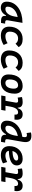

<svg xmlns="http://www.w3.org/2000/svg" viewBox="1947 -2730 793 4728"><g transform="rotate(90 2344.0 -366.5)"><path d="M168.9 10.3C250.5 10.3 316.9 -34.7 356.9 -114.7H373C366.2 -44.9 381.3 4.9 499.5 4.9H545.4L563 -96.2H541C485.8 -96.2 472.2 -113.3 480.5 -161.6L543.5 -522.5H532.2C241.2 -522.5 21.5 -370.1 21.5 -135.3C21.5 -43 75.2 10.3 168.9 10.3ZM200.7 -102.1C163.6 -102.1 144.5 -120.1 144.5 -156.2C144.5 -281.2 253.4 -379.4 400.4 -404.3L386.2 -325.7C361.3 -183.1 289.6 -102.1 200.7 -102.1Z M873 -102.5C801.3 -102.5 760.3 -141.1 759.8 -208.5C760.3 -333 825.7 -415 926.3 -415C984.4 -415 1023.4 -396 1056.2 -352.1L1140.6 -428.7C1101.1 -497.6 1041 -527.3 939.9 -527.3C756.8 -527.3 636.7 -394.5 636.7 -191.9C636.7 -64 717.3 9.8 858.9 9.8C942.4 9.8 1025.4 -18.1 1087.9 -60.1L1043.9 -156.7C997.6 -124 935.1 -102.5 873 -102.5Z M1459 -102.5C1387.2 -102.5 1346.2 -141.1 1345.7 -208.5C1346.2 -333 1411.6 -415 1512.2 -415C1570.3 -415 1609.4 -396 1642.1 -352.1L1726.6 -428.7C1687 -497.6 1627 -527.3 1525.9 -527.3C1342.8 -527.3 1222.7 -394.5 1222.7 -191.9C1222.7 -64 1303.2 9.8 1444.8 9.8C1528.3 9.8 1611.3 -18.1 1673.8 -60.1L1629.9 -156.7C1583.5 -124 1521 -102.5 1459 -102.5Z M2002.9 9.8C2181.6 9.8 2287.1 -118.2 2287.1 -335C2287.1 -456.1 2216.8 -527.3 2097.7 -527.3C1918.9 -527.3 1813.5 -397.5 1813.5 -177.7C1813.5 -60.1 1883.8 9.8 2002.9 9.8ZM2024.4 -102.5C1969.2 -102.5 1937 -140.1 1937 -203.6C1937 -336.4 1990.2 -415 2079.6 -415C2132.8 -415 2163.6 -377.4 2163.6 -314C2163.6 -181.2 2111.8 -102.5 2024.4 -102.5Z M2332 0H2687.5L2706.1 -104.5H2585L2606.4 -227.5V-226.1C2631.8 -367.7 2685.5 -415 2749 -415C2792 -415 2810.5 -384.3 2801.8 -326.2H2924.8C2945.8 -456.5 2900.9 -527.3 2796.9 -527.3C2719.7 -527.3 2666 -482.9 2644.5 -405.3H2631.8C2629.9 -487.8 2585.4 -527.3 2493.7 -527.3C2450.7 -527.3 2410.2 -522 2370.6 -510.7L2383.8 -404.3C2410.6 -411.6 2437 -415.5 2463.4 -415.5C2501 -415.5 2513.7 -396 2506.3 -353L2462.4 -104.5H2350.6Z M3098.1 10.3C3179.7 10.3 3245.1 -35.6 3283.7 -114.7H3300.8C3289.6 -17.1 3351.1 4.9 3430.2 4.9H3473.6L3491.2 -96.2H3467.3C3408.7 -96.2 3400.9 -117.7 3410.2 -170.4L3472.7 -525.9C3499 -676.8 3450.7 -742.7 3325.2 -742.7C3297.4 -742.7 3269.5 -738.8 3242.2 -731.9L3256.3 -624.5C3276.4 -630.4 3293.9 -632.8 3312 -632.8C3351.1 -632.8 3365.2 -608.4 3355.5 -552.2L3349.6 -519.5C3117.2 -485.4 2952.6 -342.3 2952.6 -135.3C2952.6 -43 3005.4 10.3 3098.1 10.3ZM3314 -317.4C3284.7 -180.7 3221.7 -102.1 3138.7 -102.1C3097.2 -102.1 3075.7 -123 3075.7 -164.1C3075.7 -286.1 3183.1 -381.8 3330.1 -408.2Z M3811.5 -102.5C3744.1 -102.5 3701.7 -133.8 3692.9 -187.5C3925.8 -193.4 4054.2 -257.8 4054.2 -381.8C4054.2 -473.1 3993.7 -527.3 3891.1 -527.3C3703.6 -527.3 3579.1 -395 3579.1 -195.8C3579.1 -66.4 3661.6 9.8 3801.3 9.8C3866.2 9.8 3941.4 -6.8 4003.9 -43L3970.2 -146C3918.9 -118.7 3860.4 -102.5 3811.5 -102.5ZM3699.2 -274.9C3720.7 -362.8 3784.7 -417.5 3871.6 -417.5C3911.6 -417.5 3934.1 -400.9 3934.1 -373C3934.1 -316.9 3847.7 -281.2 3699.2 -274.9Z M4089.8 0H4445.3L4463.9 -104.5H4342.8L4364.3 -227.5V-226.1C4389.6 -367.7 4443.4 -415 4506.8 -415C4549.8 -415 4568.4 -384.3 4559.6 -326.2H4682.6C4703.6 -456.5 4658.7 -527.3 4554.7 -527.3C4477.5 -527.3 4423.8 -482.9 4402.3 -405.3H4389.6C4387.7 -487.8 4343.3 -527.3 4251.5 -527.3C4208.5 -527.3 4168 -522 4128.4 -510.7L4141.6 -404.3C4168.5 -411.6 4194.8 -415.5 4221.2 -415.5C4258.8 -415.5 4271.5 -396 4264.2 -353L4220.2 -104.5H4108.4Z"/></g></svg>

Font: Cascadia Mono SemiBold
Style: Italic
Weight: 600
Italic angle: -10°
Monospace: yes
Designer: Aaron Bell
Foundry: Saja Typeworks
Version: Version 2404.023